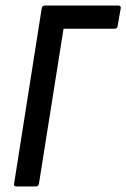

<svg xmlns="http://www.w3.org/2000/svg" viewBox="-20 -675 457 695"><path d="M39 0Q29 0 31 -10L131 -645Q133 -655 143 -655H407Q419 -655 417 -645L406 -582Q405 -571 395 -571H210L121 -10Q119 0 109 0Z"/></svg>

Font: Sofia Sans Condensed SemiBold
Style: Italic
Weight: 600
Italic angle: -9°
Version: Version 4.100